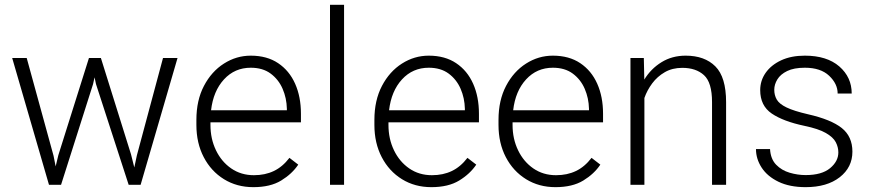

<svg xmlns="http://www.w3.org/2000/svg" viewBox="-20 -770 3627 800"><path d="M223.1 -123.5 350.6 -528.3H400.4L525.9 -127L539.6 -72.3L550.3 -122.6L659.2 -528.3H719.7L565.9 0H516.1L379.9 -419.9L374 -447.8L367.7 -419.4L234.4 0H184.1L30.8 -528.3H91.3L203.1 -121.1L211.9 -76.7Z M1035.6 9.8Q966.8 9.8 913.1 -23.4Q859.4 -56.6 828.9 -115.2Q798.3 -173.8 798.3 -249.5V-270.5Q798.3 -352.1 829.8 -412.1Q861.3 -472.2 913.1 -505.1Q964.8 -538.1 1024.9 -538.1Q1092.3 -538.1 1138.9 -506.8Q1185.5 -475.6 1209.7 -421.1Q1233.9 -366.7 1233.9 -295.9V-260.3H856.9V-249.5Q856.9 -191.4 879.9 -143.8Q902.8 -96.2 943.6 -68.1Q984.4 -40 1038.1 -40Q1084.5 -40 1120.8 -57.4Q1157.2 -74.7 1186 -112.3L1222.7 -84Q1196.8 -45.4 1151.6 -17.8Q1106.4 9.8 1035.6 9.8ZM1024.9 -487.8Q958 -487.8 913.3 -439.2Q868.7 -390.6 859.4 -310.5H1175.3V-316.9Q1174.3 -361.3 1157.5 -400.1Q1140.6 -439 1107.7 -463.4Q1074.7 -487.8 1024.9 -487.8Z M1413.6 -750V0H1355V-750Z M1777.3 9.8Q1708.5 9.8 1654.8 -23.4Q1601.1 -56.6 1570.6 -115.2Q1540 -173.8 1540 -249.5V-270.5Q1540 -352.1 1571.5 -412.1Q1603 -472.2 1654.8 -505.1Q1706.5 -538.1 1766.6 -538.1Q1834 -538.1 1880.6 -506.8Q1927.2 -475.6 1951.4 -421.1Q1975.6 -366.7 1975.6 -295.9V-260.3H1598.6V-249.5Q1598.6 -191.4 1621.6 -143.8Q1644.5 -96.2 1685.3 -68.1Q1726.1 -40 1779.8 -40Q1826.2 -40 1862.5 -57.4Q1898.9 -74.7 1927.7 -112.3L1964.4 -84Q1938.5 -45.4 1893.3 -17.8Q1848.1 9.8 1777.3 9.8ZM1766.6 -487.8Q1699.7 -487.8 1655 -439.2Q1610.4 -390.6 1601.1 -310.5H1917V-316.9Q1916 -361.3 1899.2 -400.1Q1882.3 -439 1849.4 -463.4Q1816.4 -487.8 1766.6 -487.8Z M2294.4 9.8Q2225.6 9.8 2171.9 -23.4Q2118.2 -56.6 2087.6 -115.2Q2057.1 -173.8 2057.1 -249.5V-270.5Q2057.1 -352.1 2088.6 -412.1Q2120.1 -472.2 2171.9 -505.1Q2223.6 -538.1 2283.7 -538.1Q2351.1 -538.1 2397.7 -506.8Q2444.3 -475.6 2468.5 -421.1Q2492.7 -366.7 2492.7 -295.9V-260.3H2115.7V-249.5Q2115.7 -191.4 2138.7 -143.8Q2161.6 -96.2 2202.4 -68.1Q2243.2 -40 2296.9 -40Q2343.3 -40 2379.6 -57.4Q2416 -74.7 2444.8 -112.3L2481.4 -84Q2455.6 -45.4 2410.4 -17.8Q2365.2 9.8 2294.4 9.8ZM2283.7 -487.8Q2216.8 -487.8 2172.1 -439.2Q2127.4 -390.6 2118.2 -310.5H2434.1V-316.9Q2433.1 -361.3 2416.3 -400.1Q2399.4 -439 2366.5 -463.4Q2333.5 -487.8 2283.7 -487.8Z M2822.8 -487.3Q2781.2 -487.3 2750 -469.2Q2718.8 -451.2 2697.5 -422.6Q2676.3 -394 2665 -361.8V0H2606.9V-528.3H2662.6L2664.6 -438.5Q2691.9 -483.4 2736.1 -510.7Q2780.3 -538.1 2836.9 -538.1Q2916 -538.1 2960.7 -493.4Q3005.4 -448.7 3005.4 -344.2V0H2946.8V-344.7Q2946.8 -426.3 2913.3 -456.8Q2879.9 -487.3 2822.8 -487.3Z M3473.1 -134.8Q3473.1 -156.7 3462.4 -177.5Q3451.7 -198.2 3421.1 -215.8Q3390.6 -233.4 3332 -245.6Q3243.7 -264.2 3195.6 -296.9Q3147.5 -329.6 3147.5 -394.5Q3147.5 -434.1 3170.2 -466.6Q3192.9 -499 3234.6 -518.6Q3276.4 -538.1 3333.5 -538.1Q3425.3 -538.1 3477.1 -493.2Q3528.8 -448.2 3528.8 -380.4H3470.2Q3470.2 -420.9 3434.8 -454.3Q3399.4 -487.8 3333.5 -487.8Q3288.1 -487.8 3260 -474.1Q3231.9 -460.4 3219 -439.2Q3206.1 -418 3206.1 -396Q3206.1 -373 3216.6 -355Q3227.1 -336.9 3257.3 -322.3Q3287.6 -307.6 3346.7 -293.9Q3442.9 -272 3487.3 -236.6Q3531.7 -201.2 3531.7 -138.2Q3531.7 -72.8 3478.8 -31.5Q3425.8 9.8 3336.9 9.8Q3270 9.8 3223.6 -12.7Q3177.2 -35.2 3153.6 -71.5Q3129.9 -107.9 3129.9 -148.9H3188.5Q3190.9 -107.4 3213.9 -83.7Q3236.8 -60.1 3270.3 -50.3Q3303.7 -40.5 3336.9 -40.5Q3403.8 -40.5 3438.5 -69.1Q3473.1 -97.7 3473.1 -134.8Z"/></svg>

Font: Vazirmatn FD ExtraLight
Style: Regular
Weight: 200
Designer: Saber Rastikerdar
Foundry: Saber Rastikerdar
Version: Version 33.003